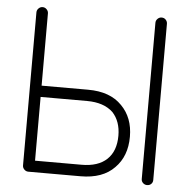

<svg xmlns="http://www.w3.org/2000/svg" viewBox="-52 -767 822 831"><g transform="rotate(5 359.0 -351.0)"><path d="M100 0Q90 0 82.5 -7.5Q75 -15 75 -25V-690Q75 -700 82.5 -707.5Q90 -715 100 -715Q110 -715 117.5 -707.5Q125 -700 125 -690V-376H327Q423 -376 474 -323Q525 -272 525 -189Q525 -104 474 -53Q423 0 327 0ZM125 -50H327Q399 -50 437 -86Q475 -122 475 -189Q475 -251 440 -289Q400 -327 327 -327H125ZM617 13Q607 13 599.5 6Q592 -1 592 -11V-690Q592 -700 599.5 -707.5Q607 -715 617 -715Q628 -715 635 -707.5Q642 -700 642 -690V-11Q642 -1 635 6Q628 13 617 13Z"/></g></svg>

Font: Zen Kurenaido
Style: Regular
Weight: 400
Designer: Yoshimichi Ohira
Foundry: Positype
Version: Version 1.001